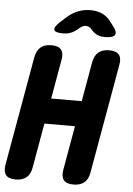

<svg xmlns="http://www.w3.org/2000/svg" viewBox="-67 -996 730 1052"><g transform="rotate(5 297.5 -470.0)"><path d="M358 -309H190L147 -65Q141 -27 119 -8.5Q97 10 59 10Q21 10 6 -8.5Q-9 -27 -3 -65L103 -665Q110 -703 131.5 -721.5Q153 -740 191 -740Q229 -740 244.5 -721.5Q260 -703 253 -665L215 -449H383L421 -665Q428 -703 449.5 -721.5Q471 -740 509 -740Q547 -740 562.5 -721.5Q578 -703 571 -665L465 -65Q459 -27 437 -8.5Q415 10 377 10Q339 10 324 -8.5Q309 -27 315 -65ZM249 -810Q203 -810 199 -826Q195 -842 232 -875L260 -900Q289 -926 321 -938Q353 -950 388 -950Q423 -950 450.5 -938Q478 -926 498 -900L517 -875Q543 -843 533 -826.5Q523 -810 478 -810Q455 -810 437.5 -817.5Q420 -825 406 -841L403 -845Q388 -862 370 -862Q352 -862 332 -844L331 -843Q312 -826 292 -818Q272 -810 249 -810Z"/></g></svg>

Font: Maple Mono NL ExtraBold
Style: Italic
Weight: 800
Italic angle: -10°
Monospace: yes
Designer: subframe7536
Version: Version 7.000